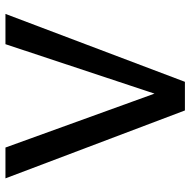

<svg xmlns="http://www.w3.org/2000/svg" viewBox="-17 -681 698 704"><g transform="rotate(90 332.0 -329.0)"><path d="M31 0 280 -658H385L634 0H521L292 -633H352L142 0Z"/></g></svg>

Font: Ysabeau Office SemiBold
Style: Regular
Weight: 600
Designer: Christian Thalmann (Catharsis Fonts)
Version: Version 2.001;gftools[0.9.30]; featfreeze: tnum,lnum,ss02